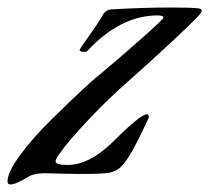

<svg xmlns="http://www.w3.org/2000/svg" viewBox="-85 -456 557 511"><path d="M447 -418Q431 -400 384 -356Q337 -312 298 -277L259 -242Q202 -192 154 -141Q106 -90 86 -64L67 -38Q63 -31 63 -26Q63 -17 95 -17Q152 -17 214 -77Q289 -152 306 -152Q311 -152 311 -143Q268 -49 245 -21Q228 1 203 4Q184 7 133 7Q113 7 91 6.5Q69 6 53.5 5.5Q38 5 35 5Q22 5 11.5 7Q1 9 -3 11L-7 13Q-43 35 -57 35Q-65 35 -65 27Q-65 2 -30.5 -44.5Q4 -91 52 -138Q100 -185 131.5 -214.5Q163 -244 175 -253Q229 -298 289.5 -351.5Q350 -405 350 -409Q350 -415 333 -415Q234 -414 146 -319Q145 -318 140 -318Q127 -318 127 -323Q127 -325 140.5 -344Q154 -363 170 -386.5Q186 -410 190 -419Q198 -430 211 -431Q295 -436 370 -436Q421 -436 441 -434Q452 -433 452 -427Q452 -425 447 -418Z"/></svg>

Font: Aguafina Script
Style: Regular
Weight: 400
Designer: Angel Koziupa and Alejandro Paul
Foundry: Angel Koziupa and Alejandro Paul
Version: Version 1.000